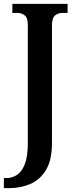

<svg xmlns="http://www.w3.org/2000/svg" viewBox="-33 -734 390 994"><path d="M-13 240V188H0Q30 188 55.5 171Q81 154 96 114.5Q111 75 111 7V-604Q111 -642 95 -654.5Q79 -667 58 -667H31V-714H317V-667H290Q268 -667 252 -654Q236 -641 236 -601V6Q236 96 204.5 147Q173 198 122.5 219Q72 240 14 240Z"/></svg>

Font: Noto Serif Hebrew Condensed SemiBold
Style: Regular
Weight: 600
Width: 3
Designer: Monotype Design Team
Foundry: Monotype Imaging Inc.
Version: Version 2.004; ttfautohint (v1.8.4.7-5d5b)